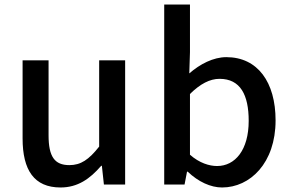

<svg xmlns="http://www.w3.org/2000/svg" viewBox="-20 -817 1289 850"><path d="M248 13C324 13 378 -25 428 -83H431L440 0H534V-550H419V-168C373 -110 338 -86 287 -86C222 -86 195 -123 195 -218V-550H80V-204C80 -64 131 13 248 13Z M963 13C1087 13 1200 -95 1200 -284C1200 -453 1121 -564 982 -564C924 -564 865 -533 818 -492L821 -586V-797H707V0H797L808 -57H811C858 -12 913 13 963 13ZM941 -82C907 -82 863 -95 821 -132V-401C867 -446 909 -468 952 -468C1044 -468 1081 -397 1081 -282C1081 -153 1021 -82 941 -82Z"/></svg>

Font: Source Han Sans KR Medium
Style: Regular
Weight: 500
Designer: Ryoko NISHIZUKA (kana & ideographs); Paul D. Hunt (Latin, Greek & Cyrillic); Wenlong ZHANG (bopomofo); Sandoll Communica
Foundry: Adobe Systems Incorporated
Version: Version 1.001;PS 1.001;hotconv 1.0.78;makeotf.lib2.5.61930